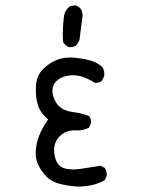

<svg xmlns="http://www.w3.org/2000/svg" viewBox="-20 -704 540 717"><path d="M256.8 -217.3 269.5 -216.8Q293 -216.8 312 -227.1L319.8 -243.2Q320.3 -245.1 320.3 -249.3Q320.3 -253.4 318.6 -259.3Q316.9 -265.1 313 -270.5Q286.1 -281.2 256.8 -284.7Q217.8 -289.6 199.7 -308.1Q185.5 -321.8 178.7 -346.7Q175.8 -356.4 175.8 -363.3Q175.8 -370.1 176.3 -374.5Q178.7 -388.7 189.5 -399.9Q206.1 -416.5 233.4 -421.4Q243.7 -422.9 253.4 -422.9Q272 -422.9 290 -416.5Q315.9 -407.2 333.5 -395Q335.4 -394.5 336.9 -394.5Q351.1 -394.5 360.4 -402.3L368.7 -418.9Q369.6 -423.8 369.6 -429.2Q369.6 -444.8 359.4 -456.5Q338.9 -472.7 313.2 -479.2Q287.6 -485.8 256.3 -488.8Q249 -489.3 242.2 -489.3Q219.2 -489.3 197.8 -482.4Q169.9 -473.1 143.6 -448.7Q118.2 -425.3 114.7 -388.7Q113.8 -377.4 113.8 -366.2Q113.8 -340.8 119.6 -318.4Q127.4 -286.1 155.3 -262.2L160.2 -258.3L156.2 -252.4Q118.7 -198.2 113.8 -146Q113.3 -139.2 113.3 -132.3Q113.3 -111.8 120.1 -94.7Q129.4 -71.3 149.9 -48.3Q169.9 -25.9 202.6 -17.6Q235.4 -9.3 269.5 -7.3Q299.3 -7.3 324 -12.9Q348.6 -18.6 370.6 -30.8L378.4 -46.9Q378.9 -49.3 378.9 -52.2Q378.9 -55.2 377.9 -59.6Q377 -68.8 371.1 -77.1L355.5 -85Q322.8 -79.6 282.7 -73.7Q266.1 -71.3 254.4 -71.3Q222.7 -71.3 207.5 -81.5Q188 -94.7 183.1 -129.4Q182.1 -136.7 182.1 -143.1Q182.1 -173.8 202.6 -194.8Q225.6 -217.3 256.8 -217.3ZM239.3 -527.8Q240.2 -527.8 243.2 -527.8Q246.1 -527.8 251.5 -529.1Q256.8 -530.3 263.2 -533.2Q272 -542.5 276.9 -555.7L288.6 -646.5L285.2 -665.5Q276.4 -679.7 262.2 -684.1L243.7 -681.6Q221.2 -668 218.3 -638.7Q214.4 -602.1 214.4 -580.6Q214.4 -559.1 215.8 -546.4Q225.6 -531.2 239.3 -527.8Z"/></svg>

Font: Bakudai
Style: ExtraLight
Weight: 200
Version: Version 1.48